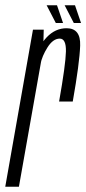

<svg xmlns="http://www.w3.org/2000/svg" viewBox="-50 -711 328 731"><path d="M175 -324.5H227Q253 -471.5 255.2 -537.5Q257.5 -603.5 203.5 -603.5Q160.5 -603.5 127.8 -569Q95 -534.5 86 -481.5L104 -466.5Q110 -497.5 131 -530.8Q152 -564 177.5 -564Q202 -564 201 -515Q200 -466 175 -324.5ZM-30 0H22L114.5 -522L116.5 -598H75.5ZM231 -623.5H258.5L235.5 -691H196ZM162.5 -623.5H190L167 -691H127.5Z"/></svg>

Font: Anybody ExtraCondensed Light
Style: Italic
Weight: 300
Width: 2
Italic angle: -10°
Version: Version 1.113;gftools[0.9.25]